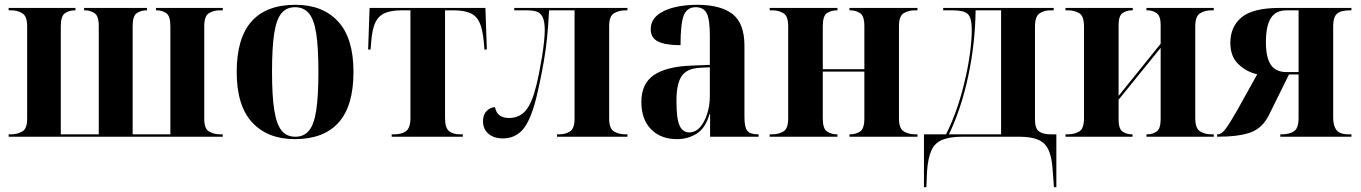

<svg xmlns="http://www.w3.org/2000/svg" viewBox="-20 -569 5662 799"><path d="M16 0V-10H28Q51 -10 72 -21.5Q93 -33 93 -74V-460Q93 -502 72.5 -514Q52 -526 28 -526H16V-536H294V-526H291Q269 -526 251 -514.5Q233 -503 233 -460V-10H391V-462Q391 -503 373 -514.5Q355 -526 334 -526H330V-536H592V-526H589Q567 -526 549.5 -514.5Q532 -503 532 -460V-10H689V-460Q689 -503 671.5 -514.5Q654 -526 632 -526H629V-536H907V-526H895Q870 -526 850 -514.5Q830 -503 830 -460V-73Q830 -33 850.5 -21.5Q871 -10 895 -10H907V0Z M1207 10Q1094 10 1029.5 -59.5Q965 -129 965 -270Q965 -549 1210 -549Q1323 -549 1387 -479.5Q1451 -410 1451 -270Q1451 -128 1389 -59Q1327 10 1207 10ZM1209 0Q1245 0 1266 -25.5Q1287 -51 1296 -110Q1305 -169 1305 -270Q1305 -371 1296 -429.5Q1287 -488 1265.5 -513.5Q1244 -539 1208 -539Q1172 -539 1151 -513.5Q1130 -488 1121 -429.5Q1112 -371 1112 -270Q1112 -169 1121.5 -110Q1131 -51 1152 -25.5Q1173 0 1209 0Z M1610 0V-10H1621Q1652 -10 1670 -23.5Q1688 -37 1688 -78V-526H1652Q1608 -526 1581.5 -514.5Q1555 -503 1542 -475.5Q1529 -448 1525 -398L1522 -363H1512L1518 -536H2000L2006 -363H1996L1993 -398Q1988 -448 1975.5 -475.5Q1963 -503 1937 -514.5Q1911 -526 1867 -526H1832V-78Q1832 -37 1848.5 -23.5Q1865 -10 1894 -10H1906V0Z M2073 7Q2035 7 2012.5 -12.5Q1990 -32 1990 -65Q1990 -92 2005.5 -107.5Q2021 -123 2040 -123Q2048 -78 2098 -78Q2142 -78 2168.5 -110Q2195 -142 2213 -218Q2218 -238 2224 -268.5Q2230 -299 2235.5 -332.5Q2241 -366 2244 -395.5Q2247 -425 2247 -443Q2247 -480 2238 -498Q2229 -516 2212.5 -521Q2196 -526 2175 -526H2120V-536H2591V-526H2583Q2556 -526 2535.5 -514Q2515 -502 2515 -461V-76Q2515 -34 2535 -22Q2555 -10 2582 -10H2591V0H2298V-10H2308Q2333 -10 2352 -22Q2371 -34 2371 -76V-526H2265Q2259 -403 2243 -313Q2227 -223 2210 -155Q2186 -63 2154 -28Q2122 7 2073 7Z M2797 10Q2730 10 2689.5 -31Q2649 -72 2649 -145Q2649 -221 2701 -256.5Q2753 -292 2857 -296L2934 -299V-421Q2934 -488 2921 -513.5Q2908 -539 2875 -539Q2839 -539 2825.5 -505Q2812 -471 2812 -381Q2750 -381 2719 -396Q2688 -411 2688 -447Q2688 -482 2714 -504.5Q2740 -527 2784 -538Q2828 -549 2881 -549Q2979 -549 3028.5 -510.5Q3078 -472 3078 -378V-82Q3078 -39 3090 -24.5Q3102 -10 3134 -10H3137V0H2935V-95H2933Q2916 -36 2879.5 -13Q2843 10 2797 10ZM2848 -18Q2874 -18 2893 -39.5Q2912 -61 2923 -95.5Q2934 -130 2934 -170V-289L2893 -287Q2838 -284 2816.5 -252Q2795 -220 2795 -149Q2795 -75 2808 -46.5Q2821 -18 2848 -18Z M3183 0V-10H3195Q3219 -10 3239.5 -21.5Q3260 -33 3260 -76V-460Q3260 -503 3239.5 -514.5Q3219 -526 3195 -526H3183V-536H3465V-526H3462Q3439 -526 3421.5 -514.5Q3404 -503 3404 -460V-281H3577V-460Q3577 -503 3559 -514.5Q3541 -526 3518 -526H3515V-536H3798V-526H3786Q3762 -526 3741.5 -514.5Q3721 -503 3721 -460V-76Q3721 -34 3741.5 -22Q3762 -10 3787 -10H3798V0H3515V-10H3518Q3541 -10 3559 -21.5Q3577 -33 3577 -76V-271H3404V-76Q3404 -33 3422 -21.5Q3440 -10 3462 -10H3465V0Z M3825 210V-10H3917Q3943 -62 3962.5 -119Q3982 -176 3995 -233Q4009 -291 4016.5 -347.5Q4024 -404 4024 -443Q4024 -496 4007 -511Q3990 -526 3946 -526H3905V-536H4365V-526H4350Q4326 -526 4306.5 -513.5Q4287 -501 4287 -458V-72Q4287 -34 4304 -22Q4321 -10 4352 -10H4376V210H4366L4361 143Q4358 89 4344.5 57.5Q4331 26 4301.5 13Q4272 0 4222 0H3984Q3932 0 3901 13Q3870 26 3856 57Q3842 88 3838 142L3835 210ZM3929 -10H4146V-526H4040Q4038 -386 4009 -251Q3980 -116 3929 -10Z M4414 0V-10H4425Q4450 -10 4470.5 -21.5Q4491 -33 4491 -77V-459Q4491 -503 4470.5 -514.5Q4450 -526 4425 -526H4414V-536H4694V-526H4690Q4669 -526 4652 -515Q4635 -504 4635 -464V-170L4810 -387V-465Q4810 -503 4793 -514.5Q4776 -526 4756 -526H4751V-536H5031V-526H5020Q4995 -526 4974.5 -514Q4954 -502 4954 -459V-78Q4954 -34 4974.5 -22Q4995 -10 5020 -10H5031V0H4751V-10H4756Q4776 -10 4793 -21.5Q4810 -33 4810 -74V-370L4635 -154V-72Q4635 -32 4652 -21Q4669 -10 4689 -10H4693V0Z M5045 0V-10H5048Q5063 -10 5080.5 -33Q5098 -56 5129 -111L5212 -260Q5169 -269 5134.5 -301Q5100 -333 5100 -391Q5100 -458 5147 -497Q5194 -536 5305 -536H5604V-526H5599Q5559 -526 5543.5 -511.5Q5528 -497 5528 -462V-78Q5528 -46 5541.5 -28Q5555 -10 5592 -10H5604V0H5308V-10H5314Q5345 -10 5364.5 -22.5Q5384 -35 5384 -78V-259H5344L5261 -91Q5234 -36 5184.5 -18Q5135 0 5045 0ZM5334 -269H5384V-526H5334Q5289 -526 5268.5 -493.5Q5248 -461 5248 -393Q5248 -330 5268.5 -299.5Q5289 -269 5334 -269Z"/></svg>

Font: Noto Serif Display SemiCondensed
Style: Bold
Weight: 700
Width: 4
Designer: Monotype Design Team
Foundry: Monotype Imaging Inc.
Version: Version 2.009